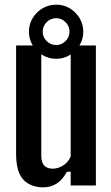

<svg xmlns="http://www.w3.org/2000/svg" viewBox="-20 -795 477 823"><path d="M166 8Q111 8 80 -25Q49 -58 49 -135V-600H157V-127Q157 -72 206 -72Q229 -72 251 -86Q273 -100 283 -124V-600H391V0H283V-59H267Q231 8 166 8ZM221 -543Q189 -543 162.5 -559Q136 -575 120 -601Q104 -627 104 -659Q104 -691 120 -717.5Q136 -744 162.5 -759.5Q189 -775 221 -775Q253 -775 279 -759.5Q305 -744 321 -717.5Q337 -691 337 -659Q337 -627 321 -601Q305 -575 279 -559Q253 -543 221 -543ZM163 -659Q163 -636 180 -619Q197 -602 221 -602Q244 -602 261 -619Q278 -636 278 -659Q278 -683 261 -700Q244 -717 221 -717Q197 -717 180 -700Q163 -683 163 -659Z"/></svg>

Font: Big Shoulders Display
Style: Bold
Weight: 700
Designer: Patric King
Foundry: XO Type Co
Version: Version 1.000; ttfautohint (v1.8.2)